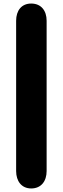

<svg xmlns="http://www.w3.org/2000/svg" viewBox="-20 -873 353 1083"><path d="M156 190C213 190 243 148 243 92V-756C243 -813 212 -853 156 -853C101 -853 71 -813 71 -756V92C71 148 101 190 156 190Z"/></svg>

Font: SN Pro Heavy
Style: Regular
Weight: 800
Designer: Tobias Whetton
Foundry: Supernotes
Version: Version 1.001;Glyphs 3.2 (3249)